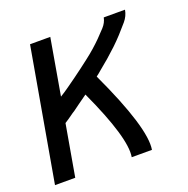

<svg xmlns="http://www.w3.org/2000/svg" viewBox="-105 -626 706 722"><g transform="rotate(-20 248.0 -265.0)"><path d="M-4 0 89 -530H170L131 -305Q149 -316 166.5 -328.5Q184 -341 201.5 -353.5Q219 -366 236 -379Q253 -392 270 -405Q287 -418 303.5 -432.5Q320 -447 335 -462Q350 -477 365 -493.5Q380 -510 384 -530H469Q465 -506 448.5 -486.5Q432 -467 415 -448.5Q398 -430 380 -413Q362 -396 343 -379.5Q324 -363 304 -347Q294 -338 283 -330Q398 -84 384 0H303Q316 -73 220 -281Q202 -268 185 -256Q172 -246 159 -237L151 -232L144 -227Q129 -216 113 -206L77 0Z"/></g></svg>

Font: Iosevka SS08
Style: Italic
Weight: 400
Italic angle: -10°
Monospace: yes
Designer: Belleve Invis
Foundry: Belleve Invis
Version: 2.1.0; ttfautohint (v1.8.2)